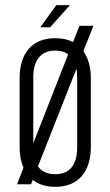

<svg xmlns="http://www.w3.org/2000/svg" viewBox="-20 -714 428 744"><path d="M198 -694 136 -608H174L251 -694ZM194 -566C100 -566 56 -503 56 -411V-145C56 -114 61 -87 71 -64L46 0H100L107 -17C128 0 157 10 194 10C288 10 332 -54 332 -145V-411C332 -453 322 -489 303 -516L342 -614H288L263 -551C244 -561 221 -566 194 -566ZM109 -159V-414C109 -476 134 -518 194 -518C215 -518 232 -513 244 -503ZM279 -142C279 -80 254 -39 194 -39C163 -39 141 -50 127 -69L276 -447C278 -437 279 -426 279 -414Z"/></svg>

Font: Modon Arabic
Style: Regular
Weight: 400
Designer: Ahmedzaza
Foundry: Ahmedzaza
Version: Version 2.010